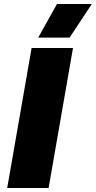

<svg xmlns="http://www.w3.org/2000/svg" viewBox="-20 -940 479 960"><path d="M16 0H223L345 -700H138ZM439 -920H265L171 -752H328Z"/></svg>

Font: Fixel Display 20240404 Black
Style: Italic
Weight: 900
Italic angle: -10°
Designer: AlfaBravo + MacPaw
Foundry: Kyrylo Tkachov, Marchela Mozhyna, Serhii Makarenko, Maria Weinstein, Zakhar Kryvoshyya
Version: Version 1.211;Glyphs 3.2 (3225)